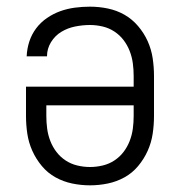

<svg xmlns="http://www.w3.org/2000/svg" viewBox="-20 -548 540 576"><path d="M250 8Q223 8 196.5 2.5Q170 -3 146.5 -16Q123 -29 105.5 -50Q88 -71 77 -95.5Q66 -120 62 -146.5Q58 -173 58 -200V-288H381V-320Q381 -339 378.5 -358Q376 -377 369 -395Q362 -413 350.5 -428Q339 -443 323 -453.5Q307 -464 288 -468.5Q269 -473 250 -473Q228 -473 205.5 -468.5Q183 -464 164 -452.5Q145 -441 133 -421.5Q121 -402 121 -379H60Q61 -402 68 -423.5Q75 -445 88.5 -463Q102 -481 121 -494Q140 -507 161 -514.5Q182 -522 204.5 -525Q227 -528 250 -528Q277 -528 303.5 -522.5Q330 -517 353 -504Q376 -491 394 -470Q412 -449 423 -424.5Q434 -400 438 -373.5Q442 -347 442 -320V-200Q442 -173 438 -146.5Q434 -120 423 -95.5Q412 -71 394.5 -50Q377 -29 353.5 -16Q330 -3 303.5 2.5Q277 8 250 8ZM250 -47Q269 -47 288 -51.5Q307 -56 323 -66.5Q339 -77 350.5 -92Q362 -107 369 -125Q376 -143 378.5 -162Q381 -181 381 -200V-232H119V-200Q119 -181 121.5 -162Q124 -143 131 -125Q138 -107 149.5 -92Q161 -77 177 -66.5Q193 -56 212 -51.5Q231 -47 250 -47Z"/></svg>

Font: Iosevka Light
Style: Regular
Weight: 300
Monospace: yes
Designer: Belleve Invis
Foundry: Belleve Invis
Version: Version 32.5.0; ttfautohint (v1.8.4)